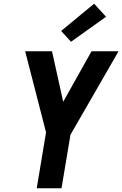

<svg xmlns="http://www.w3.org/2000/svg" viewBox="-20 -1010 656 1030"><path d="M177 0 227 -300 115 -735H259L319 -464L471 -735H616L358 -287L310 0ZM361 -786 308 -844 485 -990 549 -920Z"/></svg>

Font: Iosevka SS04 XBd Ex Obl
Style: Regular
Weight: 800
Width: 7
Italic angle: -9°
Monospace: yes
Designer: Belleve Invis
Foundry: Belleve Invis
Version: Version 19.0.0; ttfautohint (v1.8.4)